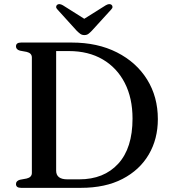

<svg xmlns="http://www.w3.org/2000/svg" viewBox="-20 -905 824 925"><path d="M57 -18.5Q57 -33.5 76 -39L108.5 -45Q133.5 -51 133.5 -72V-628Q133.5 -649 108.5 -655L76 -661Q57 -666.5 57 -681.5Q57 -700 81.5 -700H325.5Q450 -700 543.5 -652.5Q637 -605 688.8 -521.8Q740.5 -438.5 740.5 -331Q740.5 -235.5 696.8 -160.8Q653 -86 570.2 -43Q487.5 0 369.5 0H81.5Q57 0 57 -18.5ZM362 -41Q480.5 -41 549.5 -116.2Q618.5 -191.5 618.5 -333.5Q618.5 -432.5 581 -505.5Q543.5 -578.5 474.8 -618.8Q406 -659 312 -659H250.5V-83Q250.5 -41 304.5 -41ZM423 -757.5Q413.5 -747.5 405.8 -741.8Q398 -736 386.5 -736Q375 -736 367 -741.8Q359 -747.5 349 -757.5L257 -859Q250 -866 250.5 -872.2Q251 -878.5 255.5 -882Q265.5 -889.5 283 -879.5L386 -814.5L489.5 -879.5Q507 -889.5 517 -882Q521.5 -878.5 522 -872.2Q522.5 -866 515.5 -859Z"/></svg>

Font: Fraunces 9pt
Style: Regular
Weight: 400
Version: Version 1.000;[b76b70a41]